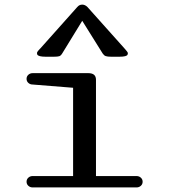

<svg xmlns="http://www.w3.org/2000/svg" viewBox="-20 -820 740 840"><path d="M123 -49.8H299.8V-436L123 -450.2Q111.8 -450.2 104 -457.3Q96.2 -464.4 96.2 -475.1Q96.2 -485.8 104 -492.9Q111.8 -500 123 -500H366.2Q399.9 -500 399.9 -471.2V-49.8H577.1Q588.4 -49.8 596.2 -42.7Q604 -35.6 604 -24.9Q604 -14.2 596.2 -7.1Q588.4 0 577.1 0H123Q111.8 0 104 -7.1Q96.2 -14.2 96.2 -24.9Q96.2 -35.6 104 -42.7Q111.8 -49.8 123 -49.8ZM143.1 -581.1Q140.6 -587.9 142.8 -592Q145 -596.2 153.8 -605.5Q156.2 -607.4 157.2 -608.9L317.9 -789.1Q326.7 -799.8 339.8 -799.8Q352.1 -799.8 362.8 -789.1L523.9 -608.9Q538.1 -593.3 539.1 -588.9Q540 -585.4 538.1 -581.1Q534.7 -571.8 502 -571.8H466.8Q450.2 -571.8 442.6 -574.5Q435.1 -577.1 429.2 -585.9L339.8 -729L252 -585.9Q246.1 -576.2 239 -574Q231.9 -571.8 214.8 -571.8H180.2Q148.4 -571.8 143.1 -581.1Z"/></svg>

Font: Director
Style: Regular
Weight: 400
Designer: Ange Degheest & May Jolivet & Justine Herbel
Foundry: Velvetyne Type Foundry
Version: Version 1.000;FEAKit 1.0